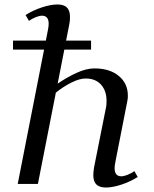

<svg xmlns="http://www.w3.org/2000/svg" viewBox="-20 -820 687 856"><path d="M38 -599V-639H386V-599ZM453 16Q434 16 421 10Q408 4 402 -8.5Q396 -21 396 -41Q396 -48 397 -55.5Q398 -63 399 -72L452 -338Q454 -346 454.5 -354.5Q455 -363 455 -371Q455 -415 430.5 -442.5Q406 -470 362 -470Q334 -470 297.5 -451.5Q261 -433 229 -407L149 0H59L194 -688Q197 -703 197 -714Q197 -750 167 -750Q156 -750 139.5 -743.5Q123 -737 109 -727L94 -753Q127 -774 166.5 -787Q206 -800 235 -800Q255 -800 267.5 -794Q280 -788 286 -775.5Q292 -763 292 -743Q292 -736 291.5 -728.5Q291 -721 289 -712L237 -447Q276 -474 320 -494.5Q364 -515 401 -515Q469 -515 509.5 -481.5Q550 -448 550 -394Q550 -387 549.5 -380.5Q549 -374 547 -366L494 -96Q491 -81 491 -70Q491 -34 521 -34Q532 -34 548.5 -40.5Q565 -47 579 -57L594 -31Q561 -10 521.5 3Q482 16 453 16Z"/></svg>

Font: Wittgenstein
Style: Italic
Weight: 400
Italic angle: -11°
Designer: Jörg Drees
Foundry: Jörg Drees
Version: Version 1.500